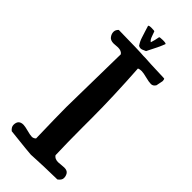

<svg xmlns="http://www.w3.org/2000/svg" viewBox="-267 -885 915 915"><g transform="rotate(45 190.0 -428.0)"><path d="M205.1 -837.9Q205.1 -841.8 227.5 -841.8Q250 -841.8 250 -836.9Q238.3 -805.7 208 -748Q188.5 -738.3 181.2 -738.3Q173.8 -738.3 167 -742.2Q154.3 -760.7 148.9 -778.8Q143.6 -796.9 138.7 -810.5Q133.8 -824.2 129.9 -838.9V-839.8Q129.9 -844.7 148.9 -844.7Q168 -844.7 169.4 -842.3Q170.9 -839.8 177.7 -819.3Q184.6 -798.8 194.3 -793.9Q201.2 -814.5 205.1 -837.9ZM101.6 -666 73.2 -664.1Q51.8 -664.1 42.5 -676.8Q33.2 -689.5 33.2 -703.1Q33.2 -716.8 44.9 -727.5Q185.5 -725.6 215.8 -722.7H226.6Q246.1 -720.7 361.3 -716.8Q365.2 -712.9 365.2 -702.1L358.4 -668Q349.6 -653.3 335.4 -653.3Q321.3 -653.3 296.9 -659.7Q272.5 -666 260.3 -666Q248 -666 239.3 -662.1Q251 -482.4 251 -339.8V-278.3Q251 -172.9 253.9 -91.8Q263.7 -77.1 286.1 -77.1L325.2 -80.1Q344.7 -80.1 352.1 -68.8Q359.4 -57.6 359.4 -43.5Q359.4 -29.3 341.8 -16.6Q240.2 -14.6 210 -12.7Q179.7 -10.7 168.9 -10.7Q158.2 -10.7 25.4 -25.4Q9.8 -38.1 9.8 -52.7Q9.8 -86.9 43 -86.9Q53.7 -86.9 77.1 -80.6Q100.6 -74.2 111.8 -74.2Q123 -74.2 131.8 -83Q127.9 -234.4 127.9 -291L133.8 -652.3Q124 -666 101.6 -666Z"/></g></svg>

Font: Essays1743
Style: Medium
Weight: 500
Designer: Based on the typeface in a 1743 English translation of the essays of Montaigne.  PostScript/TrueType font designed by Jo
Version: Version 002.100